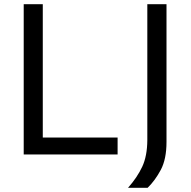

<svg xmlns="http://www.w3.org/2000/svg" viewBox="-20 -733 904 911"><path d="M92.5 0V-713H183V-80.5H538V0ZM587.5 158Q631 109 654.8 58.2Q678.5 7.5 679 -68V-713H770V-59.5Q770 22 743 72.8Q716 123.5 680.5 158Z"/></svg>

Font: Commissioner
Style: Regular
Weight: 400
Designer: Kostas Bartsokas
Foundry: Kostas Bartsokas
Version: Version 1.000; ttfautohint (v1.8.3)